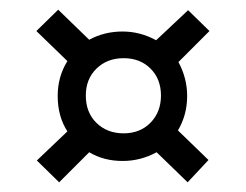

<svg xmlns="http://www.w3.org/2000/svg" viewBox="-20 -415 507 396"><path d="M347 -146 410 -85 367 -39 303 -101Q270 -83 233 -83Q194 -83 164 -101L102 -39L56 -84L119 -144Q99 -175 99 -217Q99 -257 119 -289L55 -351L100 -395L164 -333Q195 -350 233 -350Q269 -350 302 -332L368 -394L412 -351L348 -287Q366 -254 366 -217Q366 -178 347 -146ZM312 -218Q312 -252 290.5 -273.5Q269 -295 235 -295Q201 -295 179 -273.5Q157 -252 157 -218Q157 -183 179 -161.5Q201 -140 235 -140Q269 -140 290.5 -162Q312 -184 312 -218Z"/></svg>

Font: Cambay Devanagari
Style: Regular
Weight: 400
Designer: Pooja Saxena
Foundry: Pooja Saxena
Version: Version 1.180;PS 001.180;hotconv 1.0.70;makeotf.lib2.5.58329